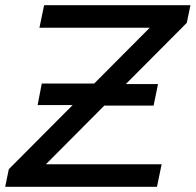

<svg xmlns="http://www.w3.org/2000/svg" viewBox="-26 -720 754 740"><path d="M694 -632 459 -396H583L566 -313H376L151 -87H597L579 0H-6L8 -68L254 -315H119L135 -398H337L551 -613H126L144 -700H708Z"/></svg>

Font: Montserrat Alternates Medium
Style: Italic
Weight: 500
Italic angle: -11.3°
Designer: Julieta Ulanovsky
Foundry: Julieta Ulanovsky
Version: Version 7.200